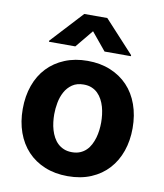

<svg xmlns="http://www.w3.org/2000/svg" viewBox="-86 -843 787 924"><g transform="rotate(10 307.0 -380.5)"><path d="M306.8 -552.6Q368.6 -552.6 418.3 -532.1Q468 -511.7 503 -474.8Q538 -437.9 556.6 -385.8Q575.3 -333.8 575.3 -270.6Q575.3 -209.9 557.4 -158.4Q539.4 -106.9 505.1 -69.2Q470.9 -31.6 421 -10.5Q371.1 10.7 306.8 10.7Q244.7 10.7 195 -9.8Q145.2 -30.2 110.4 -67.3Q75.6 -104.4 57 -156.2Q38.4 -208.1 38.4 -270.6Q38.4 -333.8 57 -385.8Q75.6 -437.9 110.6 -474.8Q145.6 -511.7 195.3 -532.1Q245 -552.6 306.8 -552.6ZM307.5 -106.5Q329.9 -106.5 346.9 -113.6Q364 -120.7 376.6 -133Q389.2 -145.2 397.7 -161.6Q406.2 -177.9 411.6 -196.4Q416.9 -214.8 419.2 -234.2Q421.5 -253.6 421.5 -271.7Q421.5 -290.1 419.2 -309.5Q416.9 -328.8 411.8 -347.1Q406.6 -365.4 397.9 -381.7Q389.2 -398.1 376.6 -410.5Q364 -422.9 346.9 -430Q329.9 -437.1 307.5 -437.1Q274.1 -437.1 251.8 -421.7Q229.4 -406.2 216.3 -382.1Q203.1 -358 197.6 -328.7Q192.1 -299.4 192.1 -271.7Q192.1 -253.2 194.4 -233.7Q196.7 -214.1 202.1 -195.8Q207.4 -177.6 216.3 -161.2Q225.1 -144.9 237.9 -132.8Q250.7 -120.7 267.9 -113.6Q285.2 -106.5 307.5 -106.5ZM250.7 -772H363.3L507.1 -615.8V-610.8H378.2L306.8 -697.4L235.4 -610.8H106.5V-615.8Z"/></g></svg>

Font: Inter P
Style: Bold
Weight: 700
Designer: Rasmus Andersson
Foundry: rsms
Version: Version 3.018;git-588b23468